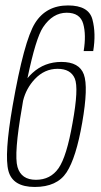

<svg xmlns="http://www.w3.org/2000/svg" viewBox="-20 -700 380 724"><path d="M111 5Q28 5 11.8 -55.5Q-4.5 -116 27.5 -300.5Q70.5 -546.5 112.2 -613Q154 -679.5 236.5 -679.5Q314.5 -679.5 328.5 -626.8Q342.5 -574 331.5 -507.5H295.5Q305.5 -568.5 293.8 -610.2Q282 -652 231.5 -652Q179 -652 142.5 -597.5Q115 -556.5 83.5 -405Q92 -415.5 102.5 -425Q148 -466.5 211.5 -466.5Q279 -466.5 296.2 -419.2Q313.5 -372 290 -237.5Q267 -105 231 -50Q195 5 111 5ZM67 -320Q65 -308 63 -295.5Q32 -118.5 46 -70.2Q60 -22 115.5 -22Q170.5 -22 201 -66Q231.5 -110 253.5 -236Q277.5 -367.5 262 -404Q246.5 -440.5 197 -440.5Q148 -440.5 111.5 -402Q78.5 -367 67 -320Z"/></svg>

Font: Anybody ExtraLight
Style: Italic
Weight: 200
Italic angle: -10°
Designer: Tyler Finck
Foundry: Etcetera Type Company
Version: Version 1.010; ttfautohint (v1.8.3) -l 8 -r 50 -G 200 -x 14 